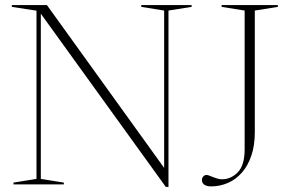

<svg xmlns="http://www.w3.org/2000/svg" viewBox="-20 -725 1134 755"><path d="M123.5 -21.5V-683L26.5 -698V-705H164.5L636.5 -49.5L625.5 -21.5V-683.5L535.5 -698V-705H733.5V-698L642.5 -683.5V10H632L132 -683L140.5 -684V-21.5L231 -7V0H33V-7ZM982 -205.5Q982 -152.5 968.2 -112.5Q954.5 -72.5 930.8 -45.8Q907 -19 875.8 -5.5Q844.5 8 809.5 8Q798.5 8 790.5 5Q782.5 2 778.2 -3.5Q774 -9 774 -16.5Q774 -25.5 779.5 -31.2Q785 -37 792 -37Q797 -37 803.5 -34.2Q810 -31.5 818 -28.5Q826 -25.5 834.8 -22.8Q843.5 -20 853 -20Q888 -20 915 -47.5Q942 -75 942 -137.5V-683.5L851.5 -698V-705H1072.5V-698L982 -683.5Z"/></svg>

Font: Newsreader 60pt ExtraLight
Style: Regular
Weight: 250
Designer: Hugues Gentile
Foundry: Production Type
Version: Version 1.003